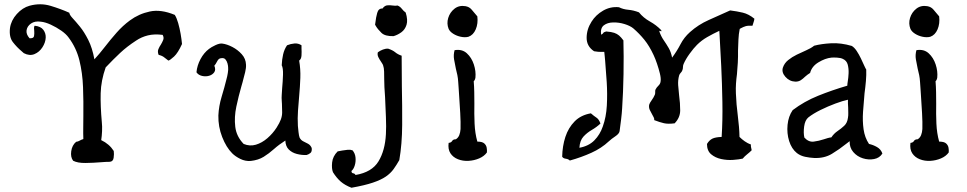

<svg xmlns="http://www.w3.org/2000/svg" viewBox="-20 -743 4549 903"><path d="M836 -536Q817 -494 798.5 -477Q780 -460 772 -458Q762 -465 752.5 -473Q743 -481 726 -485Q720 -500 725 -512Q730 -524 737 -534Q743 -544 747.5 -555Q752 -566 745 -579Q706 -584 675.5 -576.5Q645 -569 620 -552Q577 -524 545 -494Q513 -464 477 -426Q455 -364 453.5 -304.5Q452 -245 459 -167Q461 -149 460 -126Q459 -103 456 -84Q494 -66 515 -33Q517 -19 514.5 -1Q512 17 496 18Q487 18 476.5 18.5Q466 19 455 20Q420 23 382.5 23.5Q345 24 324 13Q311 -4 315 -32Q319 -60 338 -76Q347 -77 354.5 -81.5Q362 -86 372 -89Q371 -116 371.5 -143Q372 -170 372 -197Q373 -266 370.5 -333Q368 -400 353.5 -459Q339 -518 303 -566Q291 -583 268 -599Q245 -615 219 -627Q193 -639 172 -641Q144 -645 126 -632.5Q108 -620 105 -601Q102 -582 119 -563Q138 -562 140 -573Q142 -584 141 -597Q140 -604 140 -611Q140 -618 143 -622Q172 -619 184 -602.5Q196 -586 195 -566Q194 -543 179.5 -520.5Q165 -498 142 -488.5Q119 -479 92 -493Q90 -495 87.5 -497Q85 -499 83 -501Q59 -521 40.5 -545Q22 -569 27 -611Q32 -647 59 -677Q86 -707 119 -716Q170 -730 218 -715.5Q266 -701 306 -683Q307 -673 321.5 -657.5Q336 -642 356 -617.5Q376 -593 395 -555.5Q414 -518 424 -464Q448 -490 473.5 -523Q499 -556 528 -589Q557 -622 591 -647Q633 -678 685 -689Q737 -700 802 -673Q811 -659 818 -634.5Q825 -610 829.5 -584Q834 -558 836 -536Z M1446 -47Q1448 -30 1440 -23.5Q1432 -17 1422 -14Q1399 -13 1376 -19Q1353 -25 1338 -40Q1323 -55 1322 -82Q1292 -63 1268.5 -42Q1245 -21 1220 -5.5Q1195 10 1159 14Q1134 16 1110.5 4.5Q1087 -7 1072 -22Q1044 -50 1025 -98.5Q1006 -147 1007 -200Q1009 -244 1022.5 -288.5Q1036 -333 1045 -370Q1049 -384 1051.5 -400Q1054 -416 1053 -425Q1053 -433 1050 -444.5Q1047 -456 1040 -464Q1033 -472 1018 -469Q1008 -468 1001 -454Q994 -440 988 -434Q996 -415 987.5 -403Q979 -391 963 -386.5Q947 -382 930 -386Q913 -390 904 -403Q907 -435 923 -465Q939 -495 963 -513Q973 -521 993 -530.5Q1013 -540 1026 -538Q1048 -535 1073 -522Q1098 -509 1117 -488Q1136 -467 1137 -439Q1138 -424 1133 -403.5Q1128 -383 1123 -365Q1122 -360 1121 -357Q1120 -352 1118 -346.5Q1116 -341 1115 -336Q1102 -291 1091.5 -241.5Q1081 -192 1086.5 -146.5Q1092 -101 1126 -66Q1155 -54 1183.5 -62.5Q1212 -71 1237.5 -93Q1263 -115 1281 -143Q1295 -165 1301 -181.5Q1307 -198 1307 -214.5Q1307 -231 1306 -255Q1306 -259 1305.5 -263Q1305 -267 1305 -272Q1304 -281 1305 -296Q1306 -311 1307 -328Q1310 -360 1311 -391.5Q1312 -423 1305 -436Q1306 -463 1311.5 -487Q1317 -511 1330 -530Q1347 -537 1365 -538.5Q1383 -540 1398 -530Q1398 -527 1398 -523.5Q1398 -520 1398 -516Q1399 -499 1398 -482Q1397 -465 1387 -458Q1394 -418 1392.5 -376.5Q1391 -335 1387 -291Q1384 -257 1381.5 -222Q1379 -187 1381 -151Q1382 -139 1384 -121.5Q1386 -104 1389 -96Q1395 -84 1406 -78.5Q1417 -73 1428.5 -67Q1440 -61 1446 -47Z M1869 -481Q1869 -447 1869.5 -410.5Q1870 -374 1870 -336Q1872 -247 1871.5 -156Q1871 -65 1858 10Q1845 33 1831 52.5Q1817 72 1794.5 87.5Q1772 103 1733.5 116Q1695 129 1633 140Q1602 128 1582.5 111Q1563 94 1546 67Q1539 50 1542 21Q1545 -8 1568 -31Q1573 -32 1578.5 -33Q1584 -34 1589 -35Q1603 -37 1615 -38.5Q1627 -40 1638 -36Q1650 -22 1652 -2.5Q1654 17 1648.5 35Q1643 53 1633 61Q1633 71 1641 72Q1649 73 1652 80Q1729 67 1760 16Q1791 -35 1795 -112Q1797 -145 1795 -193.5Q1793 -242 1791 -287Q1789 -311 1788 -332.5Q1787 -354 1787 -370Q1787 -388 1786.5 -406Q1786 -424 1782 -435Q1781 -439 1778 -443.5Q1775 -448 1772 -453Q1765 -463 1759.5 -474Q1754 -485 1757 -497Q1768 -505 1781 -510Q1794 -515 1806 -514Q1827 -507 1839 -497Q1851 -487 1869 -481ZM1888 -684Q1899 -649 1892 -626.5Q1885 -604 1868 -591.5Q1851 -579 1831 -573Q1791 -572 1774 -588.5Q1757 -605 1748 -620Q1745 -625 1744 -627Q1745 -631 1746 -640Q1748 -660 1754 -682Q1760 -704 1779 -703Q1789 -717 1802 -718Q1815 -719 1827 -717Q1833 -716 1839 -716Q1845 -716 1850 -717Q1862 -712 1870 -701.5Q1878 -691 1888 -684Z M2270 -26Q2257 -8 2233.5 2Q2210 12 2183.5 13.5Q2157 15 2134 6Q2111 -3 2098.5 -22Q2086 -41 2090 -71Q2102 -72 2106.5 -80Q2111 -88 2124 -88Q2135 -95 2140 -107.5Q2145 -120 2146 -136Q2147 -167 2144.5 -211.5Q2142 -256 2139 -299Q2138 -315 2137 -329.5Q2136 -344 2135 -358Q2134 -375 2131 -390Q2128 -405 2124 -420Q2119 -443 2115.5 -464Q2112 -485 2118 -507Q2153 -513 2175.5 -492.5Q2198 -472 2208.5 -440Q2219 -408 2216 -378Q2214 -366 2208 -361Q2210 -336 2210.5 -309.5Q2211 -283 2211 -255Q2210 -208 2212 -162Q2214 -116 2225 -77Q2248 -77 2257.5 -68.5Q2267 -60 2269 -48Q2271 -36 2270 -26ZM2225 -666Q2229 -632 2217.5 -605Q2206 -578 2183 -570Q2167 -566 2147.5 -570Q2128 -574 2112 -584Q2096 -594 2090 -607Q2080 -632 2088 -658.5Q2096 -685 2117.5 -702Q2139 -719 2169 -714Q2187 -711 2198 -698Q2209 -685 2225 -666Z M3528 -655Q3527 -646 3524 -638Q3521 -630 3519 -622Q3498 -623 3487.5 -620Q3477 -617 3464 -610Q3461 -608 3459 -607Q3454 -582 3453 -557.5Q3452 -533 3451 -505Q3451 -492 3451 -477.5Q3451 -463 3450 -448Q3449 -435 3448 -421.5Q3447 -408 3446 -394Q3443 -372 3441.5 -350Q3440 -328 3441 -304Q3443 -252 3450 -198.5Q3457 -145 3458 -99Q3469 -88 3482.5 -78.5Q3496 -69 3512 -63Q3511 -59 3511.5 -55Q3512 -51 3513 -47Q3515 -40 3515 -36Q3505 -26 3493.5 -17Q3482 -8 3473 3Q3456 7 3428 9Q3400 11 3372 5Q3344 -1 3324.5 -17.5Q3305 -34 3305 -66Q3316 -84 3330.5 -91Q3345 -98 3374 -99Q3379 -176 3377.5 -263Q3376 -350 3372 -433Q3368 -516 3364 -583Q3364 -587 3363.5 -590.5Q3363 -594 3363 -598Q3333 -584 3306 -568.5Q3279 -553 3258 -532Q3242 -516 3223.5 -490.5Q3205 -465 3195 -442Q3192 -435 3192 -427Q3192 -419 3189 -412Q3187 -406 3181.5 -400.5Q3176 -395 3174 -388Q3168 -366 3169.5 -342.5Q3171 -319 3174 -294Q3179 -258 3179 -224Q3179 -190 3153 -163Q3122 -159 3102.5 -163.5Q3083 -168 3057 -178Q3058 -184 3054.5 -191Q3051 -198 3047 -205Q3041 -215 3036 -226Q3031 -237 3033 -250Q3035 -258 3044.5 -271Q3054 -284 3060 -298Q3062 -304 3061.5 -311Q3061 -318 3063 -322Q3068 -332 3077 -340.5Q3086 -349 3087 -361Q3089 -375 3083.5 -397.5Q3078 -420 3070 -443.5Q3062 -467 3054 -484Q3034 -527 3010.5 -556Q2987 -585 2958 -610Q2943 -622 2917 -630Q2891 -638 2864 -637.5Q2837 -637 2820 -624Q2803 -611 2807 -580Q2815 -583 2817 -587.5Q2819 -592 2831 -595Q2856 -593 2869 -588.5Q2882 -584 2891.5 -576Q2901 -568 2912 -553Q2914 -481 2912.5 -394.5Q2911 -308 2906 -234Q2905 -213 2901 -180Q2897 -147 2894 -126Q2892 -114 2874 -102Q2856 -90 2843 -78Q2809 -46 2761.5 -24.5Q2714 -3 2660 12Q2653 5 2641 3.5Q2629 2 2624 -6Q2625 -56 2639 -99Q2653 -142 2682.5 -172Q2712 -202 2759 -210Q2774 -197 2785.5 -189.5Q2797 -182 2804 -162Q2786 -145 2763.5 -132Q2741 -119 2724 -100.5Q2707 -82 2705 -48Q2749 -56 2775.5 -83Q2802 -110 2815 -148Q2831 -192 2834 -246.5Q2837 -301 2833.5 -357Q2830 -413 2826 -458Q2825 -469 2824 -479.5Q2823 -490 2822 -499Q2816 -499 2812 -499Q2808 -499 2805 -499Q2799 -499 2792.5 -499.5Q2786 -500 2774 -502Q2739 -525 2739 -565Q2739 -605 2762 -641Q2782 -673 2816.5 -693Q2851 -713 2891 -709Q2911 -699 2935 -697Q2959 -695 2985 -685Q3006 -659 3036.5 -642Q3067 -625 3090 -601Q3091 -596 3090 -595.5Q3089 -595 3087 -597Q3081 -600 3081 -595Q3089 -572 3101.5 -554Q3114 -536 3125 -517Q3136 -498 3141 -472Q3164 -503 3180.5 -535Q3197 -567 3225 -592Q3264 -627 3313.5 -649Q3363 -671 3414 -694Q3446 -690 3473.5 -683.5Q3501 -677 3528 -655Z M4130 -21Q4117 0 4091 5Q4065 10 4038 1.5Q4011 -7 3993 -28Q3975 -49 3976 -79Q3972 -76 3967.5 -72.5Q3963 -69 3959 -66Q3928 -41 3892.5 -19.5Q3857 2 3809 0Q3789 -1 3767 -5.5Q3745 -10 3728 -23Q3703 -43 3691.5 -79.5Q3680 -116 3684 -156Q3688 -196 3708 -225Q3762 -266 3827.5 -292.5Q3893 -319 3965 -340Q3965 -344 3965.5 -348.5Q3966 -353 3967 -359Q3970 -376 3971 -398Q3972 -420 3967 -439Q3962 -458 3944 -466Q3934 -471 3916.5 -472Q3899 -473 3890 -472Q3861 -469 3829.5 -450Q3798 -431 3790 -400Q3783 -396 3777.5 -391.5Q3772 -387 3766 -382Q3757 -373 3746.5 -366Q3736 -359 3721 -359Q3693 -360 3674 -381.5Q3655 -403 3662 -425Q3669 -446 3687 -460.5Q3705 -475 3727.5 -486Q3750 -497 3772 -506.5Q3794 -516 3809 -528Q3843 -537 3889 -539.5Q3935 -542 3986 -527Q3998 -520 4009 -503.5Q4020 -487 4029 -468Q4038 -449 4044.5 -434.5Q4051 -420 4054 -416Q4055 -391 4052.5 -362Q4050 -333 4046 -304Q4042 -261 4039 -217.5Q4036 -174 4041.5 -135Q4047 -96 4067 -66Q4086 -62 4104.5 -51.5Q4123 -41 4130 -21ZM3968 -189Q3970 -200 3969.5 -212.5Q3969 -225 3969 -238Q3968 -247 3968 -256Q3968 -265 3968 -274Q3944 -269 3909 -256Q3874 -243 3839.5 -226Q3805 -209 3782 -191Q3766 -178 3762 -148Q3758 -118 3763 -96Q3783 -74 3807 -77Q3831 -80 3855 -88Q3864 -91 3872.5 -93.5Q3881 -96 3890 -97Q3902 -115 3919 -126.5Q3936 -138 3950.5 -151.5Q3965 -165 3968 -189Z M4442 -26Q4429 -8 4405.5 2Q4382 12 4355.5 13.5Q4329 15 4306 6Q4283 -3 4270.5 -22Q4258 -41 4262 -71Q4274 -72 4278.5 -80Q4283 -88 4296 -88Q4307 -95 4312 -107.5Q4317 -120 4318 -136Q4319 -167 4316.5 -211.5Q4314 -256 4311 -299Q4310 -315 4309 -329.5Q4308 -344 4307 -358Q4306 -375 4303 -390Q4300 -405 4296 -420Q4291 -443 4287.5 -464Q4284 -485 4290 -507Q4325 -513 4347.5 -492.5Q4370 -472 4380.5 -440Q4391 -408 4388 -378Q4386 -366 4380 -361Q4382 -336 4382.5 -309.5Q4383 -283 4383 -255Q4382 -208 4384 -162Q4386 -116 4397 -77Q4420 -77 4429.5 -68.5Q4439 -60 4441 -48Q4443 -36 4442 -26ZM4397 -666Q4401 -632 4389.5 -605Q4378 -578 4355 -570Q4339 -566 4319.5 -570Q4300 -574 4284 -584Q4268 -594 4262 -607Q4252 -632 4260 -658.5Q4268 -685 4289.5 -702Q4311 -719 4341 -714Q4359 -711 4370 -698Q4381 -685 4397 -666Z"/></svg>

Font: Yuji Mai
Style: Regular
Weight: 400
Designer: Kataoka Yuji
Foundry: Kinuta Font Factory
Version: Version 3.002